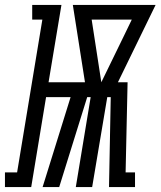

<svg xmlns="http://www.w3.org/2000/svg" viewBox="-83 -755 648 775"><path d="M-63 0V-59H-14L88 -676H47V-735H165L113 -423H260L211 -735H545L393 -423H432L424 -59H462V0H357L364 -363H350L289 0H223L283 -363H269L156 0H89L202 -363H103L43 0ZM326 -423 420 -616 449 -676H287Z"/></svg>

Font: Iosevka Gothic
Style: Italic
Weight: 400
Italic angle: -9°
Monospace: yes
Designer: Belleve Invis
Foundry: Belleve Invis
Version: Version 15.5.1; ttfautohint (v1.8.4)